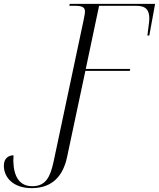

<svg xmlns="http://www.w3.org/2000/svg" viewBox="-109 -734 823 994"><path d="M55 240C164 240 218 174 238 80L333 -367H563L565 -377H335L404 -704H596C648 -704 664 -681 664 -637C664 -621 658 -584 654 -550H664L694 -714H252L250 -704H275C313 -704 331 -699 331 -674C331 -665 327 -646 323 -626L168 105C151 182 128 230 58 230C-9 230 -38 179 -40 100C-40 90 -39 80 -39 70C-62 70 -89 83 -89 124C-89 186 -39 240 55 240Z"/></svg>

Font: Noto Serif Display SemiCondensed Light
Style: Italic
Weight: 300
Width: 4
Italic angle: -12°
Designer: Monotype Design Team
Foundry: Monotype Imaging Inc.
Version: Version 2.009